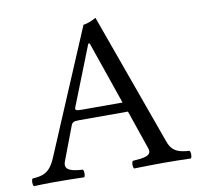

<svg xmlns="http://www.w3.org/2000/svg" viewBox="-75 -736 845 817"><g transform="rotate(-10 347.5 -328.0)"><path d="M263 -283C241 -283 234 -286 237.8 -296.3L340 -555H346L440 -283ZM155 -79 210 -224C215 -237 221 -241 245 -241H456L514 -72C525.8 -37.5 487.6 -34.4 440 -31C434 -25 434 -4 440 2C477 1 532 0 571 0C612 0 650 1 685 2C691 -4 691 -25 685 -31C646.2 -34.5 612.4 -37.8 595 -86L389 -658C374 -649 347 -638 334 -638L107 -102C81 -40 50.5 -34 7 -31C1 -25 1 -4 7 2C33 1 65.7 0 96 0C137 0 187 1 224 2C230 -4 230 -25 224 -31C186.4 -33.6 139.4 -37.9 155 -79Z"/></g></svg>

Font: Libertinus Math
Style: Regular
Weight: 400
Designer: Philipp H. Poll
Foundry: Khaled Hosny
Version: Version 6.2